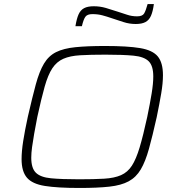

<svg xmlns="http://www.w3.org/2000/svg" viewBox="-20 -924 884 952"><path d="M374 8Q265 8 202.5 -2Q140 -12 113.5 -43Q87 -74 87 -135Q87 -173 95 -224.5Q103 -276 118 -345Q140 -441 157.5 -505.5Q175 -570 198 -608.5Q221 -647 258 -665.5Q295 -684 354 -690Q413 -696 501 -696Q613 -696 675 -685.5Q737 -675 762.5 -644Q788 -613 788 -551Q788 -512 779.5 -461.5Q771 -411 757 -343Q736 -249 718.5 -186Q701 -123 678 -84Q655 -45 618 -25Q581 -5 522 1.5Q463 8 374 8ZM372 -35Q446 -35 496.5 -38Q547 -41 580 -55.5Q613 -70 634 -102.5Q655 -135 672.5 -193.5Q690 -252 710 -344Q724 -412 732 -461Q740 -510 740 -545Q740 -598 717 -620.5Q694 -643 642 -648Q590 -653 503 -653Q428 -653 377.5 -650Q327 -647 294 -632.5Q261 -618 239.5 -585.5Q218 -553 201.5 -494.5Q185 -436 165 -344Q156 -298 149.5 -261Q143 -224 139 -194.5Q135 -165 135 -142Q135 -90 158 -67.5Q181 -45 233 -40Q285 -35 372 -35ZM354 -794Q360 -831 369.5 -852.5Q379 -874 397 -883.5Q415 -893 445 -893Q476 -893 505 -884.5Q534 -876 564 -866Q587 -859 610 -851Q633 -843 660 -843Q686 -843 694.5 -857Q703 -871 712 -904H743Q738 -867 728.5 -845.5Q719 -824 701 -814.5Q683 -805 653 -805Q622 -805 592.5 -814.5Q563 -824 533 -834Q510 -842 487.5 -848Q465 -854 438 -854Q413 -854 403.5 -841Q394 -828 386 -794Z"/></svg>

Font: Saira Expanded ExtraLight
Style: Italic
Weight: 250
Width: 7
Italic angle: -12°
Designer: Hector Gatti with collaboration of the Omnibus-Type team
Foundry: Omnibus-Type
Version: Version 1.101